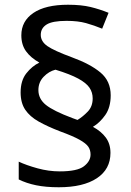

<svg xmlns="http://www.w3.org/2000/svg" viewBox="-20 -785 553 810"><path d="M67 -395Q67 -445 91 -475.5Q115 -506 146 -521Q110 -541 90 -568.5Q70 -596 70 -636Q70 -696 121 -730.5Q172 -765 267 -765Q323 -765 362 -755.5Q401 -746 438 -731L411 -664Q377 -678 343 -687.5Q309 -697 261 -697Q201 -697 176.5 -681.5Q152 -666 152 -638Q152 -610 180 -590.5Q208 -571 284 -543Q361 -515 404 -479Q447 -443 447 -383Q447 -332 424 -299.5Q401 -267 372 -250Q407 -231 426.5 -204.5Q446 -178 446 -140Q446 -71 388.5 -33Q331 5 228 5Q173 5 132 -3.5Q91 -12 59 -28V-103Q91 -88 138 -75Q185 -62 232 -62Q306 -62 334 -83.5Q362 -105 362 -133Q362 -152 352.5 -166Q343 -180 315.5 -195.5Q288 -211 233 -231Q181 -251 143.5 -272Q106 -293 86.5 -322Q67 -351 67 -395ZM142 -405Q142 -368 173.5 -342.5Q205 -317 285 -287L307 -279Q330 -293 350.5 -314.5Q371 -336 371 -370Q371 -395 357.5 -415Q344 -435 310 -453.5Q276 -472 214 -491Q186 -484 164 -461Q142 -438 142 -405Z"/></svg>

Font: Noto Sans Old Turkic
Style: Regular
Weight: 400
Designer: Monotype Design Team
Foundry: Monotype Imaging Inc.
Version: Version 2.003; ttfautohint (v1.8.4.7-5d5b)